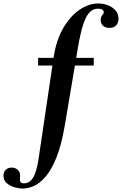

<svg xmlns="http://www.w3.org/2000/svg" viewBox="-159 -774 704 1108"><path d="M-27 314Q-50 314 -76 306.5Q-102 299 -120.5 282.5Q-139 266 -139 240Q-139 218 -125.5 205.5Q-112 193 -92 193Q-72 193 -57.5 205Q-43 217 -43 240Q-43 244 -43.5 252Q-44 260 -44 265Q-44 273 -39 278.5Q-34 284 -20 284Q11 284 31.5 252Q52 220 64 140L150 -440Q165 -542 206 -612Q247 -682 300.5 -718Q354 -754 408 -754Q438 -754 464.5 -743.5Q491 -733 508 -713.5Q525 -694 525 -666Q525 -644 512 -628.5Q499 -613 473 -613Q448 -613 435 -626Q422 -639 422 -658Q422 -676 431 -686Q440 -696 440 -705Q440 -713 431 -718.5Q422 -724 405 -724Q380 -724 359.5 -704.5Q339 -685 322.5 -637Q306 -589 291 -501L214 -45Q195 65 166.5 135.5Q138 206 104.5 245Q71 284 37 299Q3 314 -27 314ZM61 -396V-440H382V-396Z"/></svg>

Font: Libre Bodoni
Style: Italic
Weight: 400
Italic angle: -13°
Designer: Pablo Impallari, Rodrigo Fuenzalida
Foundry: Impallari Type
Version: Version 2.005;gftools[0.9.23]